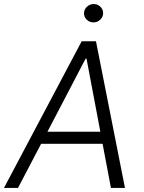

<svg xmlns="http://www.w3.org/2000/svg" viewBox="-37 -932 714 952"><path d="M52.2 0H-17.4L367.9 -727.3H438.9L582.7 0H513.1L471.6 -219.1H166.9ZM198.2 -278.8H460.6L392 -641H387.4ZM426.5 -821Q406.6 -821 392.8 -834.7Q378.9 -848.4 379.6 -867.5Q380.3 -885.7 394.4 -898.8Q408.4 -911.9 427.6 -911.9Q447.4 -911.9 461.1 -898.3Q474.8 -884.6 474.4 -865.4Q473.7 -847.3 459.7 -834.2Q445.7 -821 426.5 -821Z"/></svg>

Font: Karasuma Gothic
Style: Light Italic
Weight: 300
Italic angle: 9.39998°
Designer: Rasmus Andersson / Ryoko Nishizuka
Foundry: rsms
Version: Version 1.00